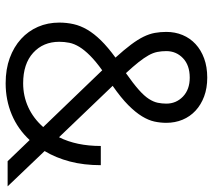

<svg xmlns="http://www.w3.org/2000/svg" viewBox="-57 -690 754 680"><g transform="rotate(90 320.0 -350.0)"><path d="M476 -78Q437 -36 385.5 -14.5Q334 7 275 7Q225 7 185.5 -7.5Q146 -22 118 -47.5Q90 -73 75 -107.5Q60 -142 60 -183Q60 -209 65.5 -233.5Q71 -258 85 -282Q99 -306 123 -330.5Q147 -355 184 -382Q156 -413 138 -437Q120 -461 110 -481.5Q100 -502 96.5 -521.5Q93 -541 93 -562Q93 -593 104 -619.5Q115 -646 136 -665.5Q157 -685 187 -696Q217 -707 255 -707Q292 -707 321.5 -696Q351 -685 372 -665.5Q393 -646 404 -619.5Q415 -593 415 -562Q415 -541 410.5 -520Q406 -499 392 -476Q378 -453 352.5 -427.5Q327 -402 284 -372L466 -182Q497 -244 497 -330H565Q565 -270 552 -220.5Q539 -171 515 -131L640 0H551ZM161 -562Q161 -545 164 -530Q167 -515 176 -499Q185 -483 200 -464Q215 -445 239 -419Q276 -445 298 -464.5Q320 -484 330.5 -500.5Q341 -517 344 -532Q347 -547 347 -562Q347 -597 322 -621Q297 -645 255 -645Q211 -645 186 -621Q161 -597 161 -562ZM128 -183Q128 -126 167 -90.5Q206 -55 275 -55Q320 -55 359.5 -73Q399 -91 430 -126L229 -335Q197 -312 177 -292Q157 -272 146 -254Q135 -236 131.5 -218.5Q128 -201 128 -183Z"/></g></svg>

Font: PT Root UI
Style: Regular
Weight: 400
Designer: Vitaly Kuzmin
Foundry: ParaType Ltd.
Version: Version 2.001G